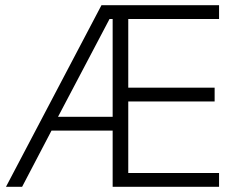

<svg xmlns="http://www.w3.org/2000/svg" viewBox="-20 -718 928 738"><path d="M413 0V-216H178L65 0H3L370 -698H822V-645H473V-381H805V-328H473V-53H822V0ZM413 -645H401L203 -269H413Z"/></svg>

Font: IBM Plex Sans Light
Style: Regular
Weight: 300
Designer: Mike Abbink, Paul van der Laan, Pieter van Rosmalen
Foundry: Bold Monday
Version: Version 3.0